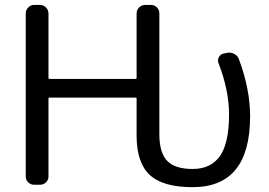

<svg xmlns="http://www.w3.org/2000/svg" viewBox="-20 -775 1096 783"><path d="M595.7 -754.9Q610.4 -754.9 620.1 -744.6Q629.9 -734.4 629.9 -719.7V-227.5Q629.9 -151.4 662.1 -118.7Q694.3 -85.9 765.6 -85.9Q839.8 -85.9 877 -138.7Q914.1 -191.4 914.1 -308.6Q914.1 -406.2 871.1 -517.6Q866.2 -530.3 872.6 -542Q878.9 -553.7 891.6 -556.6L907.2 -559.6Q921.9 -562.5 935.5 -555.2Q949.2 -547.9 954.1 -534.2Q1000 -411.1 1000 -300.8Q1000 -11.7 765.6 -11.7Q644.5 -11.7 590.8 -61.5Q537.1 -111.3 537.1 -221.7V-373Q537.1 -377 533.2 -377H181.6Q177.7 -377 177.7 -373V-55.7Q177.7 -41 167.5 -31.2Q157.2 -21.5 142.6 -21.5H119.1Q105.5 -21.5 95.2 -31.2Q85 -41 85 -55.7V-719.7Q85 -734.4 95.2 -744.6Q105.5 -754.9 119.1 -754.9H142.6Q157.2 -754.9 167.5 -744.6Q177.7 -734.4 177.7 -719.7V-458Q177.7 -453.1 181.6 -453.1H533.2Q537.1 -453.1 537.1 -458V-719.7Q537.1 -734.4 547.4 -744.6Q557.6 -754.9 572.3 -754.9Z"/></svg>

Font: Gen Jyuu GothicL Regular
Style: Regular
Weight: 400
Designer: [Source Han Sans]
Ryoko NISHIZUKA  (kana & ideographs); Paul D. Hunt (Latin, Greek & Cyrillic); Wenlong ZHANG  (bopomofo
Version: Version 1.002.20150607